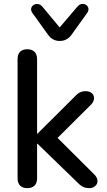

<svg xmlns="http://www.w3.org/2000/svg" viewBox="-20 -967 556 994"><path d="M289 -755C314 -755 335 -765 351 -788L432 -901C455 -935 408 -965 381 -933L289 -825L199 -933C172 -965 124 -934 147 -901L228 -788C244 -765 265 -755 289 -755ZM121 7C154 7 172 -11 172 -44V-223H174L374 -29C398 -5 411 7 442 7C479 7 501 -29 470 -62L278 -253L452 -426C481 -457 465 -495 424 -495C395 -495 382 -483 361 -461L174 -275H172V-661C172 -694 153 -712 121 -712C89 -712 71 -694 71 -661V-44C71 -11 89 7 121 7Z"/></svg>

Font: Nunito SemiBold
Style: Regular
Weight: 600
Designer: Vernon Adams
Foundry: Vernon Adams
Version: Version 3.602